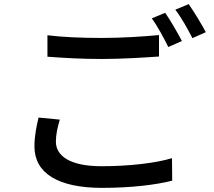

<svg xmlns="http://www.w3.org/2000/svg" viewBox="-20 -872 1040 931"><path d="M781 -810 716 -783C744 -745 776 -685 796 -644L862 -673C842 -712 806 -774 781 -810ZM895 -852 830 -825C859 -788 891 -730 913 -687L978 -716C959 -752 921 -815 895 -852ZM210 -597C290 -591 375 -586 476 -586C568 -586 683 -593 751 -598V-702C678 -695 572 -688 475 -688C374 -688 282 -692 210 -701V-597ZM167 -302C158 -263 147 -216 147 -162C147 -32 262 39 475 39C615 39 738 24 815 4L814 -105C734 -81 607 -66 472 -66C320 -66 251 -116 251 -185C251 -221 259 -254 270 -292L167 -302Z"/></svg>

Font: Genne Gothic Medium
Style: Regular
Weight: 500
Designer: Ryoko NISHIZUKA (kana & ideographs); Paul D. Hunt (Latin, Greek & Cyrillic); Wenlong ZHANG (bopomofo); Sandoll Communica
Foundry: Adobe Systems Incorporated
Version: Version 1.004;PS 1.004;hotconv 16.6.51;makeotf.lib2.5.65220